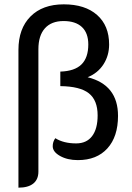

<svg xmlns="http://www.w3.org/2000/svg" viewBox="-20 -729 609 885"><path d="M65 -499Q65 -597 120.5 -653Q176 -709 274 -709Q372 -709 427.5 -660Q483 -611 483 -524Q483 -473 457 -432.5Q431 -392 384 -373Q524 -338 524 -195Q524 -99 475 -45Q426 9 339 9Q291 9 257 -10Q223 -29 223 -55Q223 -76 235 -92Q273 -68 331 -68Q379 -68 404.5 -101.5Q430 -135 430 -197Q430 -267 389.5 -299Q349 -331 258 -332V-399Q324 -401 355.5 -432Q387 -463 387 -524Q387 -577 357.5 -604.5Q328 -632 273 -632Q217 -632 187 -598.5Q157 -565 157 -502V62Q157 98 133.5 117Q110 136 65 136Z"/></svg>

Font: K2D
Style: Regular
Weight: 400
Version: Version 1.000; ttfautohint (v1.6)